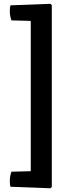

<svg xmlns="http://www.w3.org/2000/svg" viewBox="-20 -787 391 1008"><path d="M252 -760 141.5 -721.5V163.5L252 194.5ZM245 201.5 252 194.5 243 109 40 114.5Q37 122 34.2 135.5Q31.5 149 31.5 161.5Q31.5 168 32.2 177.5Q33 187 35 193.5ZM35 -759Q33 -752.5 32.2 -743.5Q31.5 -734.5 31.5 -727Q31.5 -714.5 34.2 -701.2Q37 -688 40 -680L243 -674.5L252 -760L245 -767Z"/></svg>

Font: Signika Negative Light Medium
Style: Regular
Weight: 500
Version: Version 2.001